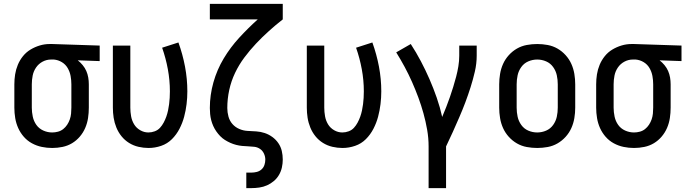

<svg xmlns="http://www.w3.org/2000/svg" viewBox="-20 -755 3540 990"><path d="M249 8Q222 8 195.5 2.5Q169 -3 145 -16Q121 -29 103 -49.5Q85 -70 74 -94.5Q63 -119 58.5 -146Q54 -173 54 -200V-320Q54 -346 58 -371.5Q62 -397 72 -421Q82 -445 98.5 -465.5Q115 -486 137.5 -499.5Q160 -513 185 -520.5Q210 -528 236 -528H250L494 -520V-440L381 -444Q395 -433 406.5 -419Q418 -405 425 -389Q432 -373 435 -355.5Q438 -338 438 -320V-200Q438 -173 434 -146.5Q430 -120 419.5 -95.5Q409 -71 391.5 -50.5Q374 -30 351.5 -16.5Q329 -3 302.5 2.5Q276 8 249 8ZM249 -72Q264 -72 279 -76Q294 -80 306 -89.5Q318 -99 326.5 -112Q335 -125 340 -139.5Q345 -154 346.5 -169.5Q348 -185 348 -200V-320Q348 -342 344 -363.5Q340 -385 329 -404Q318 -423 299 -434.5Q280 -446 258 -448H243Q220 -448 199.5 -437Q179 -426 166 -407Q153 -388 148.5 -365.5Q144 -343 144 -320V-200Q144 -177 149 -153.5Q154 -130 167.5 -111Q181 -92 203 -82Q225 -72 249 -72Z M746 8Q720 8 694 2Q668 -4 645.5 -18Q623 -32 606.5 -52.5Q590 -73 580 -97.5Q570 -122 566 -148Q562 -174 562 -200V-520H652V-200Q652 -178 656 -155.5Q660 -133 671.5 -114Q683 -95 703 -83.5Q723 -72 745 -72Q762 -72 778 -78Q794 -84 805 -96Q816 -108 824 -123Q832 -138 837.5 -153.5Q843 -169 846.5 -185.5Q850 -202 852 -218Q854 -234 855 -250.5Q856 -267 856 -284Q856 -341 845.5 -398Q835 -455 816 -509L900 -536Q922 -475 934 -411.5Q946 -348 946 -284Q946 -251 942 -218Q938 -185 929.5 -153Q921 -121 905.5 -91Q890 -61 866.5 -37.5Q843 -14 811 -3Q779 8 746 8Z M1250 215V135H1276Q1290 135 1304 131.5Q1318 128 1328.5 118.5Q1339 109 1343.5 95.5Q1348 82 1348 68Q1348 52 1341 37Q1334 22 1321 13Q1308 4 1292 2Q1276 0 1260 -0.5Q1244 -1 1228.5 -2.5Q1213 -4 1197.5 -8Q1182 -12 1167.5 -18.5Q1153 -25 1139.5 -33.5Q1126 -42 1115 -53.5Q1104 -65 1095 -78Q1086 -91 1079.5 -105.5Q1073 -120 1069 -135.5Q1065 -151 1063.5 -167Q1062 -183 1062 -198Q1062 -265 1080.5 -330.5Q1099 -396 1133.5 -453.5Q1168 -511 1213.5 -560.5Q1259 -610 1309 -655H1062V-735H1438V-655Q1401 -626 1366.5 -595Q1332 -564 1300 -530Q1268 -496 1240 -458.5Q1212 -421 1192 -379Q1172 -337 1162 -291Q1152 -245 1152 -198Q1152 -176 1158 -154Q1164 -132 1178.5 -115.5Q1193 -99 1214 -90Q1235 -81 1257 -80Q1279 -79 1301.5 -77.5Q1324 -76 1345 -69Q1366 -62 1384.5 -48.5Q1403 -35 1415.5 -16.5Q1428 2 1433 23.5Q1438 45 1438 68Q1438 88 1433.5 108.5Q1429 129 1418.5 147Q1408 165 1392 178.5Q1376 192 1357 200.5Q1338 209 1317 212Q1296 215 1276 215Z M1746 8Q1720 8 1694 2Q1668 -4 1645.5 -18Q1623 -32 1606.5 -52.5Q1590 -73 1580 -97.5Q1570 -122 1566 -148Q1562 -174 1562 -200V-520H1652V-200Q1652 -178 1656 -155.5Q1660 -133 1671.5 -114Q1683 -95 1703 -83.5Q1723 -72 1745 -72Q1762 -72 1778 -78Q1794 -84 1805 -96Q1816 -108 1824 -123Q1832 -138 1837.5 -153.5Q1843 -169 1846.5 -185.5Q1850 -202 1852 -218Q1854 -234 1855 -250.5Q1856 -267 1856 -284Q1856 -341 1845.5 -398Q1835 -455 1816 -509L1900 -536Q1922 -475 1934 -411.5Q1946 -348 1946 -284Q1946 -251 1942 -218Q1938 -185 1929.5 -153Q1921 -121 1905.5 -91Q1890 -61 1866.5 -37.5Q1843 -14 1811 -3Q1779 8 1746 8Z M2190 215V0Q2190 -43 2182.5 -86Q2175 -129 2163.5 -170.5Q2152 -212 2137 -252.5Q2122 -293 2104.5 -332.5Q2087 -372 2066.5 -410Q2046 -448 2023 -485L2098 -528Q2126 -485 2150 -439.5Q2174 -394 2194.5 -347Q2215 -300 2232 -251Q2249 -202 2260 -152Q2271 -178 2281 -203.5Q2291 -229 2300 -255Q2309 -281 2317 -307Q2325 -333 2332 -359.5Q2339 -386 2343.5 -413.5Q2348 -441 2348 -468V-520H2438V-468Q2438 -427 2428.5 -386Q2419 -345 2406.5 -305.5Q2394 -266 2379.5 -227.5Q2365 -189 2348.5 -151Q2332 -113 2315 -75Q2298 -37 2280 0V215Z M2750 8Q2723 8 2696 3Q2669 -2 2645.5 -15.5Q2622 -29 2603.5 -49.5Q2585 -70 2574 -94.5Q2563 -119 2558.5 -146Q2554 -173 2554 -200V-320Q2554 -347 2558.5 -374Q2563 -401 2574 -425.5Q2585 -450 2603.5 -470.5Q2622 -491 2645.5 -504.5Q2669 -518 2696 -523Q2723 -528 2750 -528Q2777 -528 2804 -523Q2831 -518 2854.5 -504.5Q2878 -491 2896.5 -470.5Q2915 -450 2926 -425.5Q2937 -401 2941.5 -374Q2946 -347 2946 -320V-200Q2946 -173 2941.5 -146Q2937 -119 2926 -94.5Q2915 -70 2896.5 -49.5Q2878 -29 2854.5 -15.5Q2831 -2 2804 3Q2777 8 2750 8ZM2750 -72Q2774 -72 2796 -81.5Q2818 -91 2832 -110.5Q2846 -130 2851 -153Q2856 -176 2856 -200V-320Q2856 -344 2851 -367Q2846 -390 2832 -409.5Q2818 -429 2796 -438.5Q2774 -448 2750 -448Q2726 -448 2704 -438.5Q2682 -429 2668 -409.5Q2654 -390 2649 -367Q2644 -344 2644 -320V-200Q2644 -176 2649 -153Q2654 -130 2668 -110.5Q2682 -91 2704 -81.5Q2726 -72 2750 -72Z M3249 8Q3222 8 3195.5 2.5Q3169 -3 3145 -16Q3121 -29 3103 -49.5Q3085 -70 3074 -94.5Q3063 -119 3058.5 -146Q3054 -173 3054 -200V-320Q3054 -346 3058 -371.5Q3062 -397 3072 -421Q3082 -445 3098.5 -465.5Q3115 -486 3137.5 -499.5Q3160 -513 3185 -520.5Q3210 -528 3236 -528H3250L3494 -520V-440L3381 -444Q3395 -433 3406.5 -419Q3418 -405 3425 -389Q3432 -373 3435 -355.5Q3438 -338 3438 -320V-200Q3438 -173 3434 -146.5Q3430 -120 3419.5 -95.5Q3409 -71 3391.5 -50.5Q3374 -30 3351.5 -16.5Q3329 -3 3302.5 2.5Q3276 8 3249 8ZM3249 -72Q3264 -72 3279 -76Q3294 -80 3306 -89.5Q3318 -99 3326.5 -112Q3335 -125 3340 -139.5Q3345 -154 3346.5 -169.5Q3348 -185 3348 -200V-320Q3348 -342 3344 -363.5Q3340 -385 3329 -404Q3318 -423 3299 -434.5Q3280 -446 3258 -448H3243Q3220 -448 3199.5 -437Q3179 -426 3166 -407Q3153 -388 3148.5 -365.5Q3144 -343 3144 -320V-200Q3144 -177 3149 -153.5Q3154 -130 3167.5 -111Q3181 -92 3203 -82Q3225 -72 3249 -72Z"/></svg>

Font: Iosevka Curly Medium
Style: Regular
Weight: 500
Monospace: yes
Designer: Belleve Invis
Foundry: Belleve Invis
Version: Version 22.1.2; ttfautohint (v1.8.4)